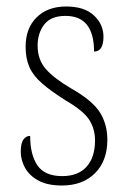

<svg xmlns="http://www.w3.org/2000/svg" viewBox="-20 -562 392 592"><path d="M171 10Q126 10 98 -5.5Q70 -21 57 -45Q44 -69 44 -94Q44 -120 52 -131.5Q60 -143 73 -143Q73 -85 95.5 -52Q118 -19 172 -19Q221 -19 247 -48Q273 -77 273 -129Q273 -164 255.5 -192Q238 -220 183 -252Q137 -281 109.5 -305Q82 -329 70.5 -355.5Q59 -382 59 -418Q59 -475 93 -508.5Q127 -542 184 -542Q240 -542 269.5 -514.5Q299 -487 299 -449Q299 -403 270 -403Q270 -513 182 -513Q137 -513 116.5 -486.5Q96 -460 96 -421Q96 -378 121.5 -349Q147 -320 200 -289Q265 -252 288 -215.5Q311 -179 311 -131Q311 -66 273 -28Q235 10 171 10Z"/></svg>

Font: Noto Serif Lao Condensed ExtraLight
Style: Regular
Weight: 200
Width: 3
Designer: Monotype Design Team
Foundry: Monotype Imaging Inc.
Version: Version 2.003; ttfautohint (v1.8.4.7-5d5b)